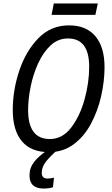

<svg xmlns="http://www.w3.org/2000/svg" viewBox="-20 -872 649 1113"><path d="M264 10Q346 10 407 -35.5Q468 -81 507.5 -155Q547 -229 566.5 -315.5Q586 -402 586 -483Q586 -599 533 -662Q480 -725 380 -725Q275 -725 202.5 -650.5Q130 -576 92 -463Q54 -350 54 -234Q54 -116 107 -53Q160 10 264 10ZM269 -66Q143 -66 143 -234Q143 -297 157.5 -369Q172 -441 201 -504.5Q230 -568 273 -608.5Q316 -649 374 -649Q497 -649 497 -485Q497 -394 470.5 -297Q444 -200 393 -133Q342 -66 269 -66ZM279 -786 292 -852H547L533 -786ZM233 221Q266 221 287 213L293 158Q271 163 255 163Q222 163 222 130Q222 95 247.5 63.5Q273 32 310 0H253Q204 33 177.5 67Q151 101 151 145Q151 221 233 221Z"/></svg>

Font: Noto Sans UI SemiCondensed
Style: Italic
Weight: 400
Width: 4
Italic angle: -12°
Designer: Monotype Design Team
Foundry: Monotype Imaging Inc.
Version: Version 1.901